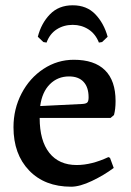

<svg xmlns="http://www.w3.org/2000/svg" viewBox="-20 -694 494 726"><path d="M31 -213Q31 -282 61.5 -340.5Q92 -399 144.5 -433.5Q197 -468 259 -468Q337 -468 377 -428.5Q417 -389 417 -312Q417 -281 411 -259L398 -248H130Q130 -162 166.5 -116Q203 -70 270 -70Q326 -70 390 -100L396 -97L410 -59Q374 -32 328 -10Q282 12 249 12Q149 12 90 -49.5Q31 -111 31 -213ZM293 -301Q306 -302 310.5 -307Q315 -312 315 -326Q315 -364 296 -384.5Q277 -405 241 -405Q198 -405 168.5 -375.5Q139 -346 132 -293ZM156 -533 144 -535 123 -555Q136 -606 169 -640Q202 -674 255 -674Q308 -674 340.5 -640Q373 -606 387 -555L366 -535L354 -533Q341 -566 314.5 -583Q288 -600 255 -600Q221 -600 194.5 -583Q168 -566 156 -533Z"/></svg>

Font: Alegreya Medium
Style: Regular
Weight: 500
Designer: Juan Pablo del Peral
Foundry: Huerta Tipografica
Version: Version 2.007; ttfautohint (v1.6)